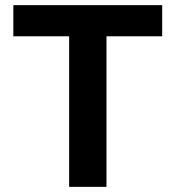

<svg xmlns="http://www.w3.org/2000/svg" viewBox="-20 -727 683 747"><path d="M31.9 -707H611V-585.8H394.3V0H249V-585.8H31.9Z"/></svg>

Font: Pretendard JP Variable
Style: Regular
Weight: 400
Designer: Base glyphs from Inter by Rasmus Andersson; Hangul glyphs from Noto Sans CJK(Source Han Sans) by Jang Soo-young and Kang
Foundry: Kil Hyung-jin
Version: Version 1.307;Glyphs 3.2 (3192)